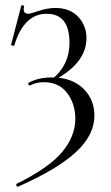

<svg xmlns="http://www.w3.org/2000/svg" viewBox="-20 -429 417 724"><path d="M201 -136Q263 -129 299.5 -89.5Q336 -50 336 7Q336 80 266.5 144.5Q197 209 48 275Q44 276 42 271Q40 266 43 264Q166 203 215 143.5Q264 84 264 19Q264 -38 233 -78.5Q202 -119 146 -119Q116 -119 94 -107Q92 -106 89.5 -108Q87 -110 86.5 -113Q86 -116 88 -117Q124 -137 175 -137H184Q242 -188 242 -268Q242 -377 156 -377Q70 -377 34 -258Q34 -257 30.5 -256.5Q27 -256 24.5 -257.5Q22 -259 22 -261L60 -407Q61 -411 69 -408Q72 -407 71 -405Q64 -377 87 -377Q93 -377 126.5 -388Q160 -399 188 -399Q244 -399 275 -365.5Q306 -332 306 -285Q306 -198 201 -136Z"/></svg>

Font: Cormorant
Style: Regular
Weight: 400
Designer: Christian Thalmann (Catharsis Fonts)
Version: Version 1.000;PS 001.000;hotconv 1.0.70;makeotf.lib2.5.58329